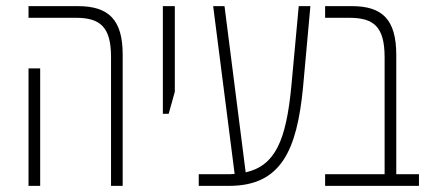

<svg xmlns="http://www.w3.org/2000/svg" viewBox="-20 -606 1391 626"><path d="M342 0H380V-428C380 -541 335 -586 234 -586H73V-548H227C307 -548 342 -518 342 -420ZM73 0H111V-383H73Z M511 -235H530L550 -307V-586H511Z M628 0H727C896 0 948 -115 968 -321L992 -586H954L930 -326C913 -147 877 -66 781 -44L712 -586H675L745 -39C736 -38 728 -38 718 -38H628Z M1040 0H1346V-38H1272V-427C1272 -543 1226 -586 1127 -586H1040V-548H1118C1198 -548 1234 -520 1234 -419V-38H1040Z"/></svg>

Font: Noto Sans Hebrew ExtraCondensed ExtraLight
Style: Regular
Weight: 200
Width: 2
Designer: Monotype Design Team
Foundry: Monotype Imaging Inc.
Version: Version 2.004